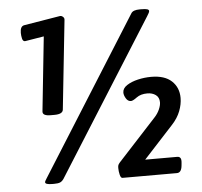

<svg xmlns="http://www.w3.org/2000/svg" viewBox="-51 -755 852 808"><g transform="rotate(-5 375.0 -351.0)"><path d="M156 -289Q121 -289 123 -308L156 -622L77 -609Q67 -608 64 -620.5Q61 -633 61 -645Q61 -673 78 -676L229 -701Q236 -703 243 -697.5Q250 -692 249 -684L209 -308Q207 -289 172 -289ZM138 0Q108 0 108 -10Q108 -14 116 -26L532 -687Q540 -700 568 -700H575Q593 -700 600 -697.5Q607 -695 607 -690Q607 -684 597 -669L186 -17Q179 -7 170.5 -3.5Q162 0 145 0ZM434 0Q427 0 423.5 -14.5Q420 -29 420 -43Q420 -52 422 -56Q424 -60 429 -66L590 -241Q604 -256 611.5 -273Q619 -290 619 -303Q619 -324 604.5 -334.5Q590 -345 569 -345Q541 -345 523.5 -332Q506 -319 498 -319Q485 -319 477 -332.5Q469 -346 469 -357Q469 -375 488 -387.5Q507 -400 535 -406.5Q563 -413 591 -413Q648 -413 677.5 -385.5Q707 -358 707 -314Q707 -287 696 -258.5Q685 -230 661 -204L536 -68H672Q680 -68 684.5 -62Q689 -56 687 -39L686 -29Q683 0 664 0Z"/></g></svg>

Font: Asap
Style: Bold Italic
Weight: 700
Italic angle: -6°
Designer: Pablo Cosgaya
Foundry: Omnibus-Type
Version: Version 3.001; ttfautohint (v1.8.3)